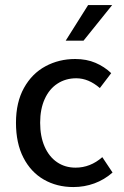

<svg xmlns="http://www.w3.org/2000/svg" viewBox="-20 -736 498 768"><path d="M424.8 -443.4 379.4 -383.8Q334 -422.9 285.2 -422.9Q242.7 -422.9 210 -401.6Q177.2 -380.4 158.9 -340.1Q140.6 -299.8 140.6 -245.1Q140.6 -190.4 158.4 -149.7Q176.3 -108.9 208.3 -87.2Q240.2 -65.4 282.2 -65.4Q341.3 -65.4 389.2 -107.4L430.2 -45.9Q397.5 -17.1 357.4 -2.4Q317.4 12.2 273.4 12.2Q207.5 12.2 155.5 -17.6Q103.5 -47.4 73.7 -105.2Q43.9 -163.1 43.9 -245.1Q43.9 -326.7 75.9 -384.3Q107.9 -441.9 161.9 -470.9Q215.8 -500 280.8 -500Q326.2 -500 362.1 -484.6Q397.9 -469.2 424.8 -443.4ZM242.7 -573.2 332.5 -715.8H428.7L314 -573.2Z"/></svg>

Font: Varta SemiBold
Style: Regular
Weight: 600
Designer: Joana Correia, Viktoriya Grabowska, Eben Sorkin
Foundry: Sorkin Type
Version: Version 1.003; ttfautohint (v1.3) -l 8 -r 24 -G 200 -x 12 -H